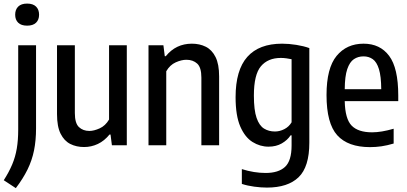

<svg xmlns="http://www.w3.org/2000/svg" viewBox="-40 -790 2214 1044"><path d="M46 233 -19.5 190Q9 145.5 26.2 104.5Q43.5 63.5 51.2 18Q59 -27.5 59 -86V-544H156V-92Q156 -26 145 28Q134 82 109.8 131.5Q85.5 181 46 233ZM107.5 -650.5Q75.5 -650.5 59 -666.5Q42.5 -682.5 42.5 -710Q42.5 -738 59 -754.2Q75.5 -770.5 107.5 -770.5Q139.5 -770.5 156 -754.2Q172.5 -738 172.5 -710Q172.5 -682.5 156 -666.5Q139.5 -650.5 107.5 -650.5Z M417 9.5Q375.5 9.5 342.2 -7.2Q309 -24 289.5 -63Q270 -102 270 -169.5V-544H367V-175Q367 -120 389.2 -99Q411.5 -78 446 -78Q470.5 -78 501.8 -92Q533 -106 553 -140V-544H649.5V0H568.5L561 -58.5H555.5Q527.5 -24 492 -7.2Q456.5 9.5 417 9.5Z M767.5 0V-544H848.5L856 -484.5H861.5Q916.5 -552.5 1003.5 -552.5Q1045.5 -552.5 1079 -535.8Q1112.5 -519 1132 -480Q1151.5 -441 1151.5 -374.5V0H1055V-368Q1055 -423.5 1032.2 -444.2Q1009.5 -465 973.5 -465Q947 -465 915.5 -451Q884 -437 864 -402.5V0Z M1411.5 230Q1379.5 230 1342.5 225Q1305.5 220 1275 210V129.5Q1341 150.5 1404.5 150.5Q1474 150.5 1509.8 117.5Q1545.5 84.5 1545.5 1V-54H1540Q1523 -28 1492.2 -10.2Q1461.5 7.5 1420 7.5Q1374 7.5 1333 -18Q1292 -43.5 1266.5 -102.2Q1241 -161 1241 -261.5Q1241 -409 1304.8 -480.8Q1368.5 -552.5 1494 -552.5Q1531 -552.5 1571.5 -546Q1612 -539.5 1642 -528.5V-14Q1642 117.5 1583.5 173.8Q1525 230 1411.5 230ZM1455 -75Q1481 -75 1506 -87.8Q1531 -100.5 1545.5 -125V-468Q1534 -470.5 1517.8 -472.8Q1501.5 -475 1487 -475Q1417 -475 1378.8 -429.8Q1340.5 -384.5 1340.5 -270.5Q1340.5 -191 1355.2 -148.8Q1370 -106.5 1395.8 -90.8Q1421.5 -75 1455 -75Z M1972 10Q1852 10 1793.8 -54.5Q1735.5 -119 1735.5 -273Q1735.5 -419.5 1790.2 -486Q1845 -552.5 1937 -552.5Q2026.5 -552.5 2076 -486.2Q2125.5 -420 2125.5 -271V-240H1834.5Q1836.5 -143.5 1872 -107Q1907.5 -70.5 1983.5 -70.5Q2033.5 -70.5 2100.5 -90V-9.5Q2065 1 2034.2 5.5Q2003.5 10 1972 10ZM1936.5 -483.5Q1907 -483.5 1884.2 -468.2Q1861.5 -453 1848.2 -414.2Q1835 -375.5 1834.5 -305H2033Q2032.5 -375.5 2020.5 -414.2Q2008.5 -453 1987 -468.2Q1965.5 -483.5 1936.5 -483.5Z"/></svg>

Font: Encode Sans Condensed Condensed Medium
Style: Regular
Weight: 500
Width: 3
Designer: Multiple Designers
Foundry: Impallari Type
Version: Version 3.000; ttfautohint (v1.8.3) -l 8 -r 50 -G 200 -x 14 